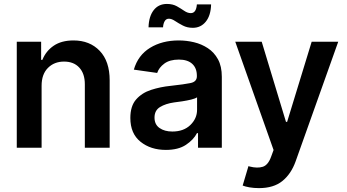

<svg xmlns="http://www.w3.org/2000/svg" viewBox="-20 -761 1785 989"><path d="M194.3 -319.3V0H66.4V-545.9H191.9V-452.6H198.2Q216.8 -498.5 256.8 -525.6Q296.9 -552.7 358.4 -552.7Q442.4 -552.7 493.7 -499Q544.9 -445.3 544.9 -347.2V0H417V-327.1Q417 -381.8 388.4 -412.8Q359.9 -443.8 310.1 -443.8Q259.3 -443.8 226.8 -411.1Q194.3 -378.4 194.3 -319.3Z M834.5 11.2Q756.3 11.2 703.9 -30.8Q651.4 -72.8 651.4 -153.3Q651.4 -214.8 681.2 -248.8Q710.9 -282.7 758.5 -298.1Q806.2 -313.5 858.9 -318.8Q931.2 -326.7 962.6 -333.5Q994.1 -340.3 994.1 -368.2V-370.6Q994.1 -410.2 970.2 -432.1Q946.3 -454.1 901.4 -454.1Q854.5 -454.1 826.7 -433.6Q798.8 -413.1 789.6 -385.3L669.4 -402.3Q690.9 -476.6 752.9 -514.6Q814.9 -552.7 900.9 -552.7Q939.9 -552.7 979 -543.5Q1018.1 -534.2 1050.5 -512.9Q1083 -491.7 1102.8 -455.6Q1122.6 -419.4 1122.6 -365.2V0H1000V-75.2H994.6Q977.1 -41 937.7 -14.9Q898.4 11.2 834.5 11.2ZM867.7 -83.5Q925.8 -83.5 960.4 -116.9Q995.1 -150.4 995.1 -195.8V-259.8Q986.3 -253.4 964.4 -248Q942.4 -242.7 917.7 -239Q893.1 -235.4 876.5 -233.4Q833 -227.1 804.4 -209.7Q775.9 -192.4 775.9 -155.3Q775.9 -119.6 801.8 -101.6Q827.6 -83.5 867.7 -83.5ZM973.1 -617.7Q944.3 -617.7 921.9 -629.4Q899.4 -641.1 881.8 -652.8Q864.3 -664.6 850.1 -664.6Q835.4 -664.6 828.1 -651.6Q820.8 -638.7 819.8 -620.1H745.1Q746.6 -676.3 771.5 -708.5Q796.4 -740.7 839.8 -740.7Q869.6 -740.7 890.9 -728.8Q912.1 -716.8 929.2 -705.1Q946.3 -693.4 962.9 -693.4Q990.7 -693.4 994.1 -738.3H1067.4Q1065.9 -681.2 1040 -649.4Q1014.2 -617.7 973.1 -617.7Z M1314 208Q1287.6 208 1265.4 204.1Q1243.2 200.2 1230 194.8L1259.8 94.7L1266.1 96.7Q1305.7 106.9 1333.5 98.1Q1361.3 89.4 1377 44.9L1389.2 11.7L1191.9 -545.9H1328.1L1453.1 -133.3H1459L1585.4 -545.9H1722.2L1502.9 69.8Q1479.5 135.3 1434.3 171.6Q1389.2 208 1314 208Z"/></svg>

Font: Inter Semi Bold
Style: Regular
Weight: 600
Designer: Rasmus Andersson
Foundry: rsms
Version: Version 4.000;git-e0f93cc